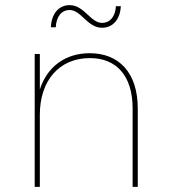

<svg xmlns="http://www.w3.org/2000/svg" viewBox="-20 -727 665 747"><path d="M329 -520C233 -520 163 -466 135 -379V-517H115V0H135V-281C135 -412 209 -501 330 -501C433 -501 496 -432 496 -305V0H516V-305C516 -444 443 -520 329 -520ZM377 -619C420 -619 448 -653 450 -703H431C429 -664 409 -638 377 -638C332 -638 308 -707 251 -707C208 -707 180 -673 178 -621H197C199 -662 219 -688 251 -688C296 -688 320 -619 377 -619Z"/></svg>

Font: Chess Sans Thin
Style: Regular
Weight: 100
Designer: Wolf Bōese
Foundry: Wolf Bōese
Version: Version 7.223;Glyphs 3.3 (3306)